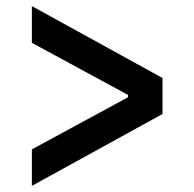

<svg xmlns="http://www.w3.org/2000/svg" viewBox="-20 -621 640 632"><path d="M84.9 -9.2 514.9 -245.7V-364.3L84.9 -600.9V-480.1L401.3 -308.6V-300.8L84.9 -129.3Z"/></svg>

Font: Margiela Mono SemiBold
Style: Regular
Weight: 600
Designer: Mike Abbink, Paul van der Laan, Pieter van Rosmalen
Foundry: Bold Monday
Version: Version 2.003 2021